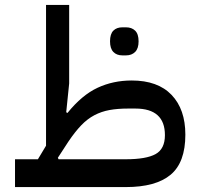

<svg xmlns="http://www.w3.org/2000/svg" viewBox="-20 -760 813 780"><path d="M41 -113H134L167 -168V-740H261V-421L249 -304L254 -301Q313 -374 376.5 -403.5Q440 -433 515 -433Q621 -433 677 -374.5Q733 -316 733 -213Q733 -100 673 -50Q613 0 491 0H41ZM215 -119 218 -113H491Q574 -113 612 -134Q650 -155 650 -211Q650 -319 530 -319H500Q458 -319 425 -313Q392 -307 363.5 -292Q335 -277 310 -251Q285 -225 258 -185ZM477 -535Q454 -535 440.5 -549Q427 -563 427 -592Q427 -622 440.5 -635.5Q454 -649 477 -649H492Q515 -649 529 -635.5Q543 -622 543 -592Q543 -563 529 -549Q515 -535 492 -535Z"/></svg>

Font: IBM Plex Sans Arabic Medium
Style: Regular
Weight: 500
Designer: Mike Abbink, Paul van der Laan, Pieter van Rosmalen, Wael Morcos, Khajak Apelian
Foundry: Bold Monday
Version: Version 1.1